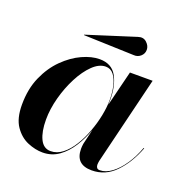

<svg xmlns="http://www.w3.org/2000/svg" viewBox="-116 -737 847 859"><g transform="rotate(20 308.0 -307.5)"><path d="M409 -539 170 -547 169 -549 399 -622Q423 -630.2 439.5 -615Q456 -599.8 456 -581Q456 -562.2 441.9 -549.9Q427.8 -537.5 409 -539ZM379 -314Q379 -303.5 378.2 -291.8L420 -460H528L426 -41Q425.2 -36.5 424.6 -31.6Q424 -26.8 424 -23Q424 -14.8 428.1 -8.9Q432.2 -3 442 -3Q470.5 -3 499 -24.3Q527.5 -45.6 552 -82.1Q576.5 -118.5 593 -164L596 -163Q567.5 -88 520.4 -39Q473.2 10 408 10Q331 10 331 -65Q331 -75 333 -89L350.1 -160.8Q334.4 -116.5 309.8 -77.5Q285.2 -38.5 251.4 -14.2Q217.5 10 174 10Q139.5 10 102.6 -5.4Q65.8 -20.9 40.4 -57.9Q15 -95 15 -160Q15 -235 40.6 -292.8Q66.1 -350.5 106.1 -390Q146.1 -429.5 190.6 -449.8Q235.1 -470 273 -470Q330 -470 354.5 -426.5Q379 -383 379 -314ZM377 -314Q377 -348.5 370.1 -379.1Q363.1 -409.8 348.3 -428.9Q333.5 -448 310 -448Q278.5 -448 248.1 -418.4Q217.6 -388.8 193 -341.2Q168.4 -293.8 153.7 -239Q139 -184.2 139 -134Q139 -77 155.6 -42.5Q172.2 -8 206 -8Q236.2 -8 262.5 -28.7Q288.8 -49.4 309.8 -83.4Q330.9 -117.4 345.9 -158.1Q361 -198.8 369 -239.6Q377 -280.4 377 -314Z"/></g></svg>

Font: Bodoni* 72 Medium
Style: Italic
Weight: 500
Italic angle: -13°
Version: Version 1.002; ttfautohint (v0.97) -l 8 -r 50 -G 200 -x 14 -